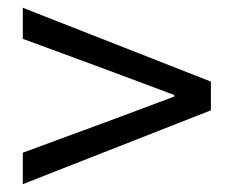

<svg xmlns="http://www.w3.org/2000/svg" viewBox="-20 -615 595 489"><path d="M38.1 -146V-226.1L273.9 -313L423.8 -369.1V-373L273.9 -429.2L38.1 -516.1V-595.2L517.1 -407.2V-334Z"/></svg>

Font: `nÑOS CN Regular
Style: Regular
Weight: 400
Designer: Ryoko NISHIZUKA ¬âXZm¬º[P (kana & ideographs); Paul D. Hunt (Latin, Greek & Cyrillic); Wenlong ZHANG _ e¬á¬ü¬ô (bopomof
Foundry: Adobe Systems Incorporated
Version: Version 1.004;PS 1.004;hotconv 1.0.82;makeotf.lib2.5.63406